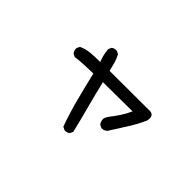

<svg xmlns="http://www.w3.org/2000/svg" viewBox="-82 -853 1163 1163"><g transform="rotate(45 500.0 -271.5)"><path d="M511 10 491 0Q460 -86 436.5 -176.5Q413 -267 392 -356Q282 -354 242 -347L223 -356Q209 -372 211 -394L221 -413Q255 -429 294 -432Q333 -435 372 -435Q354 -481 351 -524L360 -544Q374 -556 396 -554L415 -544Q429 -519 436.5 -491.5Q444 -464 450 -437L795 -438Q834 -436 824 -386Q799 -329 765 -276.5Q731 -224 698 -171Q681 -155 659 -157L640 -167Q628 -183 628 -204Q630 -220 648.5 -243.5Q667 -267 687.5 -298Q708 -329 722 -362L470 -360Q491 -271 513.5 -187.5Q536 -104 556 -20L546 0Q532 12 511 10Z"/></g></svg>

Font: Kosefont JP
Style: Regular
Weight: 400
Designer: Nozomi Seto 瀬戸のぞみ
Version: Version 3.00;June 19, 2020